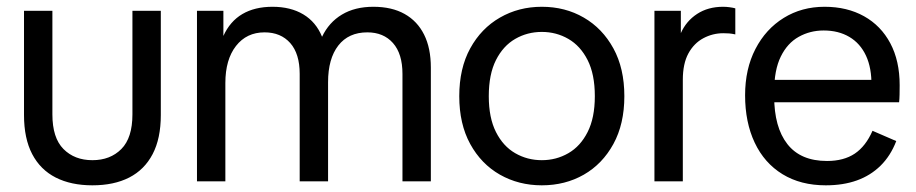

<svg xmlns="http://www.w3.org/2000/svg" viewBox="-20 -543 2743 575"><path d="M256.7 12Q192.9 12 146.9 -11.3Q100.9 -34.7 76.4 -81.5Q51.9 -128.3 51.9 -198.5V-510.7H136.9V-200.4Q136.9 -130.1 170.1 -96.7Q203.3 -63.3 256.7 -63.3Q310.2 -63.3 343.4 -96.7Q376.6 -130.1 376.6 -200.4V-510.7H461.6V-198.5Q461.6 -128.3 437.1 -81.5Q412.6 -34.7 366.9 -11.3Q321.2 12 256.7 12Z M569.9 0V-510.7H649V-435.4Q668.8 -479.1 705.8 -500.9Q742.9 -522.7 796.2 -522.7Q850.3 -522.7 888.4 -499.9Q926.5 -477.1 944.5 -432.9Q964.9 -475.9 1003.9 -499.3Q1042.9 -522.7 1098.2 -522.7Q1153.4 -522.7 1191.7 -501.2Q1230 -479.7 1250.1 -439.3Q1270.3 -399 1270.3 -340.4V0H1185.3V-321.7Q1185.3 -382 1156.9 -414.1Q1128.6 -446.1 1080.1 -446.1Q1023.8 -446.1 993.1 -406.6Q962.5 -367.1 962.5 -296.9V0H877.5V-321.7Q877.5 -382 849.2 -414.1Q820.8 -446.1 772.3 -446.1Q718.5 -446.1 686.7 -405.3Q654.9 -364.5 654.9 -294.4V0Z M1602.6 12Q1533.5 12 1477.2 -19.9Q1421 -51.9 1388.2 -111.8Q1355.4 -171.7 1355.4 -254.9Q1355.4 -338.3 1388.2 -398.1Q1421 -458 1477.2 -490.3Q1533.5 -522.7 1602.6 -522.7Q1672.6 -522.7 1728.4 -490.3Q1784.2 -458 1817 -398.1Q1849.8 -338.3 1849.8 -254.9Q1849.8 -171.7 1817 -111.8Q1784.2 -51.9 1728.4 -19.9Q1672.6 12 1602.6 12ZM1602.6 -63.3Q1646 -63.3 1682.1 -84.2Q1718.3 -105 1739.8 -147.6Q1761.4 -190.1 1761.4 -254.9Q1761.4 -320.5 1739.8 -363.1Q1718.3 -405.6 1682.1 -426.5Q1646 -447.4 1602.6 -447.4Q1559.2 -447.4 1523 -426.5Q1486.8 -405.6 1465.3 -363.1Q1443.8 -320.5 1443.8 -254.9Q1443.8 -190.1 1465.3 -147.6Q1486.8 -105 1523 -84.2Q1559.2 -63.3 1602.6 -63.3Z M1939.9 0V-510.7H2019V-443.8Q2035 -479.9 2067.7 -501.3Q2100.5 -522.7 2145.5 -522.7Q2155.3 -522.7 2165.3 -521.3Q2175.3 -520 2182.1 -518V-440Q2171.6 -442.2 2163.7 -442.9Q2155.8 -443.5 2146 -443.5Q2114.5 -443.5 2086.5 -428.6Q2058.4 -413.7 2041.6 -383Q2024.9 -352.3 2024.9 -304V0Z M2453 12Q2377.9 12 2323.5 -21.3Q2269 -54.7 2240.2 -115.7Q2211.4 -176.7 2211.4 -257.6Q2211.4 -336.6 2242.4 -396.4Q2273.3 -456.1 2327.2 -489.4Q2381 -522.7 2449.4 -522.7Q2516.9 -522.7 2567.6 -494.4Q2618.3 -466.1 2646.3 -413.4Q2674.3 -360.7 2674.3 -288.1Q2674.3 -273.3 2674 -259.4Q2673.7 -245.5 2672.6 -236.8H2260.9V-303.9H2621.8L2589.8 -286.4Q2590.7 -339.2 2573.5 -376.2Q2556.3 -413.1 2523.7 -432.4Q2491.1 -451.7 2446.7 -451.7Q2406 -451.7 2372 -432.7Q2338 -413.8 2318.3 -373.6Q2298.5 -333.4 2298.5 -269.4V-254.4Q2298.5 -161.9 2338.1 -111.4Q2377.6 -60.9 2456.8 -60.9Q2506.8 -60.9 2539.8 -82.9Q2572.7 -105 2593 -151.3L2664.1 -120.5Q2647 -76.2 2617 -46.7Q2586.9 -17.2 2546 -2.6Q2505.1 12 2453 12Z"/></svg>

Font: TikTok Sans Light
Style: Regular
Weight: 300
Version: Version 4.000